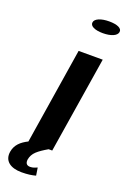

<svg xmlns="http://www.w3.org/2000/svg" viewBox="-196 -794 696 1055"><g transform="rotate(20 152.0 -266.0)"><path d="M-18 121C-27 176 13 206 79 206C114 206 140 202 161 196L154 151C142 156 130 162 113 162C92 162 84 149 87 128C90 110 99 93 114 79C129 65 150 51 176 36H197L287 -528H146L57 34C17 54 -11 79 -18 121ZM164 -702C160 -679 191 -665 237 -665C284 -665 318 -679 322 -702C326 -725 296 -738 249 -738C203 -738 167 -724 164 -702Z"/></g></svg>

Font: Aerodynamic
Style: Obl
Weight: 500
Designer: Google
Version: Version 2.000980; 2014